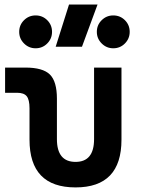

<svg xmlns="http://www.w3.org/2000/svg" viewBox="-20 -815 626 845"><path d="M312.5 9.8Q109.9 9.8 109.9 -200.2V-338.4Q109.9 -376 97.7 -391.4Q85.4 -406.7 55.2 -406.7H2.4V-517.6H91.8Q168.5 -517.6 199.5 -487.1Q230.5 -456.5 230.5 -380.9V-202.6Q230.5 -102.5 312.5 -102.5Q394 -102.5 394 -202.6V-517.6H514.6V-200.2Q514.6 9.8 312.5 9.8ZM225.1 -609.4 283.7 -794.9H409.2L340.8 -609.4ZM478.5 -602.5Q448.7 -602.5 427.5 -623.8Q406.2 -645 406.2 -674.8Q406.2 -705.1 427.5 -726.1Q448.7 -747.1 478.5 -747.1Q508.8 -747.1 529.8 -726.1Q550.8 -705.1 550.8 -674.8Q550.8 -645 529.8 -623.8Q508.8 -602.5 478.5 -602.5ZM136.7 -602.5Q106.9 -602.5 85.7 -623.8Q64.5 -645 64.5 -674.8Q64.5 -705.1 85.7 -726.1Q106.9 -747.1 136.7 -747.1Q167 -747.1 188 -726.1Q209 -705.1 209 -674.8Q209 -645 188 -623.8Q167 -602.5 136.7 -602.5Z"/></svg>

Font: Cascadia Code SemiBold
Style: Regular
Weight: 600
Monospace: yes
Designer: Aaron Bell
Foundry: Saja Typeworks
Version: Version 2404.023; ttfautohint (v1.8.4)